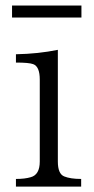

<svg xmlns="http://www.w3.org/2000/svg" viewBox="-20 -690 341 700"><path d="M275.9 -9.8H38.1V-37.6Q70.8 -37.6 91.8 -43.9Q125 -52.7 125 -101.1V-399.9Q125 -447.3 101.1 -456.1Q85.9 -461.9 38.1 -461.9V-492.2Q119.6 -493.7 190.9 -508.3V-101.1Q190.9 -56.2 213.9 -46.9Q236.3 -37.6 275.9 -37.6ZM23.9 -669.9H276.9V-626H23.9Z"/></svg>

Font: I.MingCP
Style: Regular
Weight: 400
Designer: I.Font Project
Version: Version 8.000; Sep 06, 2022